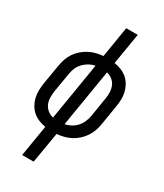

<svg xmlns="http://www.w3.org/2000/svg" viewBox="-231 -824 963 1127"><g transform="rotate(30 250.0 -260.0)"><path d="M119 215 154 4Q130 0 107.5 -9Q85 -18 67 -33.5Q49 -49 37 -70Q25 -91 19.5 -114.5Q14 -138 14.5 -163.5Q15 -189 19 -214L41 -344Q45 -368 52.5 -391Q60 -414 74 -435Q88 -456 107.5 -473Q127 -490 149 -501.5Q171 -513 194.5 -519Q218 -525 242 -527L276 -735H354L319 -524Q344 -520 366.5 -511Q389 -502 407 -486.5Q425 -471 437 -450Q449 -429 454.5 -405.5Q460 -382 459.5 -356.5Q459 -331 454 -306L433 -176Q429 -152 421 -129Q413 -106 399 -85Q385 -64 366 -47Q347 -30 325 -18.5Q303 -7 279.5 -1Q256 5 232 7L197 215ZM166 -66 230 -454Q208 -450 188.5 -439Q169 -428 153.5 -411.5Q138 -395 129.5 -374.5Q121 -354 118 -333L96 -203Q93 -180 93.5 -158Q94 -136 102.5 -117Q111 -98 127.5 -84.5Q144 -71 166 -66ZM244 -66Q265 -70 285 -81Q305 -92 320 -108.5Q335 -125 343.5 -145.5Q352 -166 356 -187L377 -317Q381 -340 380 -362Q379 -384 371 -403Q363 -422 346 -435.5Q329 -449 308 -454Z"/></g></svg>

Font: Iosevka Algr
Style: Italic
Weight: 400
Italic angle: -9°
Monospace: yes
Designer: Belleve Invis
Foundry: Belleve Invis
Version: Version 26.0.2; ttfautohint (v1.8.3)